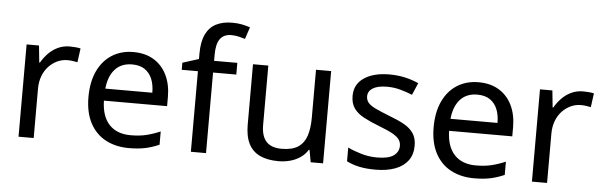

<svg xmlns="http://www.w3.org/2000/svg" viewBox="-49 -933 3493 1111"><g transform="rotate(5 1697.5 -377.5)"><path d="M335 -546Q350 -546 367.5 -544.5Q385 -543 398 -540L387 -459Q374 -462 358.5 -464Q343 -466 329 -466Q298 -466 270 -453Q242 -440 220 -416.5Q198 -393 185.5 -360Q173 -327 173 -286V0H85V-536H157L167 -438H171Q188 -468 212 -492.5Q236 -517 267 -531.5Q298 -546 335 -546Z M705 -546Q774 -546 823.5 -516Q873 -486 899.5 -431.5Q926 -377 926 -304V-251H559Q561 -160 605.5 -112.5Q650 -65 730 -65Q781 -65 820.5 -74.5Q860 -84 902 -102V-25Q861 -7 821 1.5Q781 10 726 10Q650 10 591.5 -21Q533 -52 500.5 -113.5Q468 -175 468 -264Q468 -352 497.5 -415Q527 -478 580.5 -512Q634 -546 705 -546ZM704 -474Q641 -474 604.5 -433.5Q568 -393 561 -321H834Q834 -367 820 -401Q806 -435 777.5 -454.5Q749 -474 704 -474Z M1309 -468H1174V0H1086V-468H992V-509L1086 -539V-570Q1086 -639 1106.5 -682Q1127 -725 1166 -745Q1205 -765 1260 -765Q1292 -765 1318.5 -759.5Q1345 -754 1364 -747L1341 -678Q1325 -683 1304 -688Q1283 -693 1261 -693Q1217 -693 1195.5 -663.5Q1174 -634 1174 -571V-536H1309Z M1854 -536V0H1782L1769 -71H1765Q1748 -43 1721 -25Q1694 -7 1662 1.5Q1630 10 1595 10Q1531 10 1487.5 -10.5Q1444 -31 1422 -74Q1400 -117 1400 -185V-536H1489V-191Q1489 -127 1518 -95Q1547 -63 1608 -63Q1668 -63 1702.5 -85.5Q1737 -108 1751.5 -151.5Q1766 -195 1766 -257V-536Z M2373 -148Q2373 -96 2347 -61Q2321 -26 2273 -8Q2225 10 2159 10Q2103 10 2062.5 1Q2022 -8 1991 -24V-104Q2023 -88 2068.5 -74.5Q2114 -61 2161 -61Q2228 -61 2258 -82.5Q2288 -104 2288 -140Q2288 -160 2277 -176Q2266 -192 2237.5 -208Q2209 -224 2156 -244Q2104 -264 2067 -284Q2030 -304 2010 -332Q1990 -360 1990 -404Q1990 -472 2045.5 -509Q2101 -546 2191 -546Q2240 -546 2282.5 -536.5Q2325 -527 2362 -510L2332 -440Q2298 -454 2261 -464Q2224 -474 2185 -474Q2131 -474 2102.5 -456.5Q2074 -439 2074 -409Q2074 -387 2087 -371.5Q2100 -356 2130.5 -341.5Q2161 -327 2212 -307Q2263 -288 2299 -268Q2335 -248 2354 -219.5Q2373 -191 2373 -148Z M2710 -546Q2779 -546 2828.5 -516Q2878 -486 2904.5 -431.5Q2931 -377 2931 -304V-251H2564Q2566 -160 2610.5 -112.5Q2655 -65 2735 -65Q2786 -65 2825.5 -74.5Q2865 -84 2907 -102V-25Q2866 -7 2826 1.5Q2786 10 2731 10Q2655 10 2596.5 -21Q2538 -52 2505.5 -113.5Q2473 -175 2473 -264Q2473 -352 2502.5 -415Q2532 -478 2585.5 -512Q2639 -546 2710 -546ZM2709 -474Q2646 -474 2609.5 -433.5Q2573 -393 2566 -321H2839Q2839 -367 2825 -401Q2811 -435 2782.5 -454.5Q2754 -474 2709 -474Z M3317 -546Q3332 -546 3349.5 -544.5Q3367 -543 3380 -540L3369 -459Q3356 -462 3340.5 -464Q3325 -466 3311 -466Q3280 -466 3252 -453Q3224 -440 3202 -416.5Q3180 -393 3167.5 -360Q3155 -327 3155 -286V0H3067V-536H3139L3149 -438H3153Q3170 -468 3194 -492.5Q3218 -517 3249 -531.5Q3280 -546 3317 -546Z"/></g></svg>

Font: Noto Sans Thai
Style: Regular
Weight: 400
Designer: Monotype Design Team
Foundry: Monotype Imaging Inc.
Version: Version 2.001